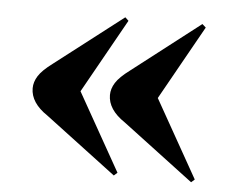

<svg xmlns="http://www.w3.org/2000/svg" viewBox="-38 -512 590 493"><g transform="rotate(5 256.5 -265.5)"><path d="M471.2 -62 288.1 -200.2Q244.1 -229.5 244.1 -267.1Q244.1 -283.2 253.9 -298.8Q263.7 -314.5 290 -334L464.8 -469.2L474.1 -460.9L367.2 -270L480 -69.8ZM272 -62 88.9 -200.2Q44.9 -229.5 44.9 -267.1Q44.9 -283.2 54.7 -298.8Q64.5 -314.5 90.8 -334L266.1 -469.2L274.9 -460.9L168 -270L280.8 -69.8Z"/></g></svg>

Font: Display Regular
Style: Bold
Weight: 700
Designer: Latin by Veronika Burian and Jose Scaglione. Greek by Irene Vlachou. Cyrillic by Vera Evstafieva.
Foundry: TypeTogether
Version: Version 3.002